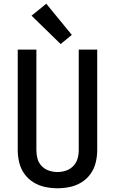

<svg xmlns="http://www.w3.org/2000/svg" viewBox="-20 -1001 616 1029"><path d="M288 8Q322 8 355 1Q388 -6 417 -24Q446 -42 465.5 -69.5Q485 -97 493 -130Q501 -163 501 -197V-735H402V-197Q402 -173 395.5 -150.5Q389 -128 372.5 -111Q356 -94 333.5 -86.5Q311 -79 288 -79Q265 -79 242.5 -86.5Q220 -94 203.5 -111Q187 -128 181 -150.5Q175 -173 175 -197V-735H75V-197Q75 -163 83 -130Q91 -97 110.5 -69.5Q130 -42 159 -24Q188 -6 221.5 1Q255 8 288 8ZM305 -765 365 -814 228 -981 149 -917Z"/></svg>

Font: Iosevka Sparkle Medium
Style: Regular
Weight: 500
Designer: Belleve Invis
Foundry: Belleve Invis
Version: Version 4.5.0; ttfautohint (v1.8.3)